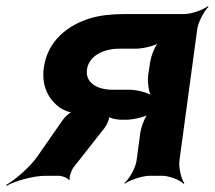

<svg xmlns="http://www.w3.org/2000/svg" viewBox="-53 -574 701 627"><path d="M151 -181 69 -63C44 -27 -5 14 -33 30L-32 33C-4 17 55 0 97 0H139C149 0 169 7 172 14L175 12C172 5 180 -17 186 -26L289 -157C296 -166 307 -190 303 -197L300 -195C304 -188 329 -183 341 -183H360C383 -183 425 -193 438 -204L434 -207C421 -196 408 -159 405 -139L393 -50C390 -26 369 11 353 24L354 26C371 14 412 0 436 0H476C500 0 535 14 546 26L549 24C539 11 530 -26 533 -50L591 -478C594 -502 614 -539 628 -552L626 -554C611 -542 572 -528 548 -528H352C312 -528 275 -524 244 -515C170 -493 102 -442 90 -352C82 -292 106 -249 143 -222C153 -215 177 -205 187 -206V-210C177 -209 159 -193 151 -181ZM231 -347C237 -391 284 -415 337 -415H390C415 -415 457 -425 470 -437L468 -439C454 -428 440 -391 437 -369L431 -329C428 -306 433 -268 443 -256L445 -259C435 -271 394 -281 369 -281H314C263 -281 225 -305 231 -347Z"/></svg>

Font: Asimov
Style: EdgeNarIt
Weight: 500
Designer: Google
Version: Version 2.000980: 2014